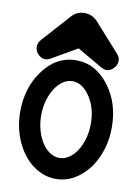

<svg xmlns="http://www.w3.org/2000/svg" viewBox="-103 -991 807 1105"><g transform="rotate(10 301.0 -438.5)"><path d="M300.8 -647Q417.5 -647 496.6 -538.1Q533.2 -487.8 550.8 -428.7Q568.4 -369.6 568.4 -300.3Q568.4 -232.4 549.6 -172.1Q530.8 -111.8 496.6 -63Q457 -10.7 407.7 17.6Q358.4 45.9 300.8 45.9Q263.7 45.9 229.5 33.4Q195.3 21 165.5 -1.5Q135.7 -23.9 111.3 -55.7Q86.9 -87.4 69.6 -126Q52.2 -164.6 42.7 -208.7Q33.2 -252.9 33.2 -300.3Q33.2 -437.5 105 -538.1Q183.1 -647 300.8 -647ZM397 -466.3Q354.5 -524.9 300.8 -524.9Q270.5 -524.9 244.1 -506.8Q217.8 -488.8 198.2 -458Q178.7 -427.2 167.2 -386.5Q155.8 -345.7 155.8 -300.3Q155.8 -254.9 167.2 -214.4Q178.7 -173.8 198.2 -143.1Q217.8 -112.3 244.1 -94.5Q270.5 -76.7 300.8 -76.7Q330.6 -76.7 356.9 -94.5Q383.3 -112.3 403.1 -143.1Q422.9 -173.8 434.3 -214.4Q445.8 -254.9 445.8 -300.3Q445.8 -399.4 397 -466.3ZM226.1 -890.6Q255.9 -923.3 300.3 -923.3Q344.2 -923.3 375.5 -890.6L523.4 -725.6Q531.7 -715.8 536.1 -707Q540.5 -698.2 540.5 -685.5Q540.5 -671.9 534.7 -660.2Q528.8 -648.4 519.8 -639.9Q510.7 -631.3 500.5 -626.5Q490.2 -621.6 481.4 -621.6Q472.2 -621.6 464.8 -624.3Q457.5 -627 448.7 -631.3L301.3 -716.8Q264.6 -695.8 227.3 -674.1Q189.9 -652.3 153.3 -631.3Q144.5 -627 137.2 -624.3Q129.9 -621.6 120.6 -621.6Q111.8 -621.6 101.6 -626.2Q91.3 -630.9 82.5 -639.2Q73.7 -647.5 67.9 -658.9Q62 -670.4 62 -684.6Q62 -709 80.1 -727.1L78.6 -726.1Z"/></g></svg>

Font: Erica Type
Style: Bold
Weight: 700
Designer: Peter Wiegel
Foundry: Peter Wiegel
Version: Version 1.000 2010 initial release